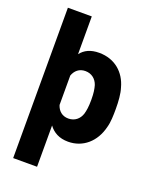

<svg xmlns="http://www.w3.org/2000/svg" viewBox="-163 -790 862 1080"><g transform="rotate(20 267.5 -250.0)"><path d="M310 8C398 8 467 -51 490 -146C499 -177 500 -219 500 -257C500 -302 497 -347 486 -381C464 -463 400 -522 305 -522C254 -522 219 -505 195 -474V-700H52V200H195V-47C220 -13 257 8 310 8ZM195 -170V-346C206 -377 230 -399 267 -399C305 -399 332 -376 343 -343C349 -322 353 -299 353 -258C353 -217 349 -193 343 -172C332 -138 305 -115 267 -115C229 -115 205 -138 195 -170Z"/></g></svg>

Font: Vanilla Cream Black
Style: Regular
Weight: 900
Designer: Jeremy Tribby, Jinavaṁso
Foundry: Tribby Type
Version: Version 1.422;Glyphs 3.1.2 (3151)